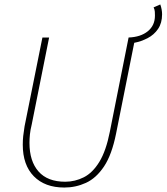

<svg xmlns="http://www.w3.org/2000/svg" viewBox="-20 -828 746 860"><path d="M580 -636 556 -660Q610 -662 642 -688Q674 -714 674 -758Q674 -766 673.5 -775.5Q673 -785 668 -795L698 -808Q706 -785 706 -764Q706 -725 688 -698.5Q670 -672 641 -657Q612 -642 580 -636ZM268 12Q181 12 131.5 -38.5Q82 -89 82 -180Q82 -200 84 -219Q86 -238 90 -262L170 -660H200L122 -270Q116 -246 114 -226Q112 -206 112 -188Q112 -106 152.5 -60Q193 -14 272 -14Q316 -14 355.5 -34Q395 -54 425 -103Q455 -152 472 -238L556 -660H586L500 -230Q481 -135 446 -82.5Q411 -30 365 -9Q319 12 268 12Z"/></svg>

Font: Source Sans 3
Style: Italic
Weight: 200
Italic angle: -11°
Designer: Paul D. Hunt
Foundry: Adobe
Version: Version 3.046;hotconv 1.0.118;makeotfexe 2.5.65603